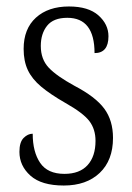

<svg xmlns="http://www.w3.org/2000/svg" viewBox="-20 -563 407 593"><path d="M177 10Q108 10 74 -20.5Q40 -51 40 -94Q40 -124 53 -137Q66 -150 81 -150Q81 -94 104 -60Q127 -26 179 -26Q226 -26 250.5 -53Q275 -80 275 -128Q275 -164 256 -189Q237 -214 182 -245Q135 -272 107 -295.5Q79 -319 66 -346.5Q53 -374 53 -412Q53 -474 91 -508.5Q129 -543 193 -543Q253 -543 284 -515.5Q315 -488 315 -451Q315 -399 272 -399Q272 -508 188 -508Q145 -508 125.5 -483.5Q106 -459 106 -421Q106 -380 130.5 -354Q155 -328 210 -298Q275 -264 302 -227.5Q329 -191 329 -137Q329 -68 288 -29Q247 10 177 10Z"/></svg>

Font: Noto Serif Lao Condensed Light
Style: Regular
Weight: 300
Width: 3
Designer: Monotype Design Team
Foundry: Monotype Imaging Inc.
Version: Version 2.003; ttfautohint (v1.8.4.7-5d5b)